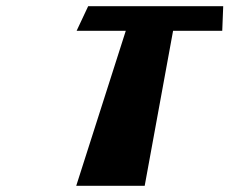

<svg xmlns="http://www.w3.org/2000/svg" viewBox="-20 -597 756 617"><path d="M226.2 -498H384.2L225 0H445L536.2 -498H694.2L697.3 -577H263.3Z"/></svg>

Font: Hussar Milosc
Style: Obl
Weight: 700
Foundry: Cannot Into Space Fonts
Version: Version 1.02